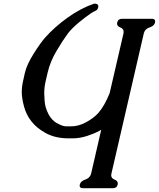

<svg xmlns="http://www.w3.org/2000/svg" viewBox="-20 -728 859 1038"><path d="M527.3 -26.9Q522.9 -23.4 517.1 -20.5Q489.3 -5.4 450 7.3Q410.6 20 371.6 20H352.5Q278.8 20 227.5 -8.3Q176.3 -36.6 148.9 -73.2Q122.1 -106.9 109.9 -152.1Q97.7 -197.3 97.7 -229.5Q97.7 -260.7 105.5 -293.5L114.3 -333Q124.5 -378.4 162.1 -438Q199.7 -497.6 224.6 -525.4Q275.4 -582.5 345.5 -632.8Q415.5 -683.1 489.3 -708.5Q511.7 -708.5 511.7 -693.4Q511.7 -690.4 510.7 -687.5Q507.8 -674.8 495.4 -669.2Q482.9 -663.6 473.1 -657.2Q443.4 -637.2 406 -606.2Q368.7 -575.2 347.2 -547.4Q318.4 -508.3 284.7 -451.2Q251 -394 237.8 -336.4L227.1 -290.5Q219.2 -257.3 219.2 -224.6Q219.2 -222.7 219.2 -220.7Q219.2 -209.5 221.4 -180.7Q223.6 -151.9 235.8 -124.5Q249.5 -91.3 273.9 -71.3Q281.7 -64.5 302.5 -54.7Q323.2 -44.9 338.9 -44.9H364.3Q405.3 -44.9 446.3 -67.6Q487.3 -90.3 510.7 -116.2Q544.9 -154.8 572.8 -224.6L647.5 -546.9Q648.4 -551.8 648.4 -556.2Q648.4 -572.8 630.6 -579.6Q612.8 -586.4 612.8 -600.6Q612.8 -603.5 613.8 -606.4Q618.2 -626.5 640.1 -626.5H800.8Q818.8 -626.5 818.8 -612.8Q818.8 -609.9 818.4 -606.4Q814 -587.9 788.3 -579.6Q762.7 -571.3 757.3 -546.9L582.5 210Q581.5 214.8 581.1 219.2Q581.1 235.8 598.9 242.7Q616.7 249.5 616.7 263.7Q616.7 266.6 616.2 269.5Q611.8 289.6 589.4 289.6H428.7Q410.6 289.6 410.6 275.9Q410.6 272.9 411.6 269.5Q416 251 441.4 242.7Q466.8 234.4 472.7 210Z"/></svg>

Font: Caudex
Style: Bold
Weight: 700
Italic angle: -13°
Version: Version 1.04